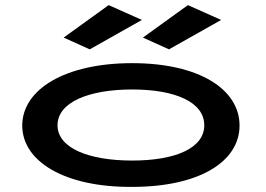

<svg xmlns="http://www.w3.org/2000/svg" viewBox="-20 -723 1040 751"><path d="M641 -530 845 -645 715 -703 539 -576ZM331 -530 535 -645 405 -703 229 -576ZM497 8C760 8 917 -91 917 -232C917 -373 760 -476 497 -476C234 -476 67 -373 67 -232C67 -91 234 10 497 8ZM497 -95C327 -95 205 -144 205 -233C205 -323 327 -373 497 -373C667 -373 779 -323 779 -233C779 -144 667 -95 497 -95Z"/></svg>

Font: Inconsolata UltraExpanded
Style: Bold
Weight: 700
Width: 9
Monospace: yes
Designer: Raph Levien, Cyreal, Brenton Simpson
Foundry: Raph Levien, Cyreal, Google
Version: Version 3.100